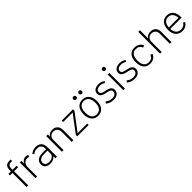

<svg xmlns="http://www.w3.org/2000/svg" viewBox="509 -2535 4373 4373"><g transform="rotate(-45 2695.0 -349.0)"><path d="M265 -653H297V-700H263C155 -700 110 -652 110 -536V-504H30V-455H110V0H163V-455H294V-504H163V-536C163 -620 192 -653 265 -653Z M587 -508C522 -508 475 -471 450 -415V-504H397V0H450V-308C450 -387 504 -454 579 -455C606 -456 626 -450 639 -442L654 -492C638 -501 619 -508 587 -508Z M1089 0 1088 -302C1088 -435 1020 -501 901 -501C842 -501 784 -483 736 -439L767 -405C804 -438 848 -453 899 -453C1029 -453 1035 -349 1035 -301V-294H911C782 -294 705 -233 705 -134C705 -30 788 8 871 8C940 8 1002 -16 1036 -65V0ZM1035 -155C1035 -77 956 -38 879 -38C812 -38 758 -69 758 -137C758 -209 823 -250 917 -250H1035Z M1447 -511C1381 -511 1329 -485 1301 -436V-504H1248V0H1301V-332C1301 -410 1355 -464 1435 -464C1512 -464 1565 -409 1565 -330V0H1618V-340C1618 -443 1549 -511 1447 -511Z M2111 -504H1747V-458H2052L1743 -46V0H2110V-46H1800L2111 -458Z M2322 -611C2349 -611 2369 -631 2369 -659C2369 -686 2349 -706 2322 -706C2294 -706 2274 -686 2274 -659C2274 -631 2294 -611 2322 -611ZM2502 -611C2530 -611 2550 -631 2550 -659C2550 -686 2530 -706 2502 -706C2475 -706 2454 -686 2454 -659C2454 -631 2475 -611 2502 -611ZM2413 7C2530 7 2605 -64 2625 -181C2629 -203 2630 -229 2630 -252C2630 -283 2627 -316 2623 -330C2598 -443 2528 -511 2413 -511C2302 -511 2227 -443 2207 -328C2203 -305 2200 -278 2200 -252C2200 -230 2201 -205 2205 -185C2225 -66 2298 7 2413 7ZM2413 -40C2324 -40 2272 -97 2257 -192C2254 -211 2253 -232 2253 -253C2253 -278 2256 -303 2258 -316C2274 -414 2330 -465 2413 -465C2502 -465 2554 -411 2572 -320C2574 -309 2577 -280 2577 -253C2577 -234 2576 -211 2573 -192C2558 -97 2505 -40 2413 -40Z M2918 0C3027 0 3100 -55 3100 -143C3100 -239 3013 -262 2930 -280C2854 -295 2801 -310 2801 -368C2801 -418 2845 -453 2925 -453C2957 -453 2993 -446 3050 -414L3075 -453C3009 -492 2964 -500 2925 -500C2813 -500 2748 -445 2748 -366C2748 -282 2818 -253 2913 -233C2981 -220 3047 -209 3047 -141C3047 -81 2994 -47 2921 -47C2860 -47 2804 -71 2761 -107L2730 -67C2779 -25 2849 0 2918 0Z M3258 -609C3285 -609 3305 -629 3305 -657C3305 -685 3285 -705 3258 -705C3230 -705 3210 -685 3210 -657C3210 -629 3230 -609 3258 -609ZM3228 -1H3281V-505H3228Z M3595 0C3704 0 3777 -55 3777 -143C3777 -239 3690 -262 3607 -280C3531 -295 3478 -310 3478 -368C3478 -418 3522 -453 3602 -453C3634 -453 3670 -446 3727 -414L3752 -453C3686 -492 3641 -500 3602 -500C3490 -500 3425 -445 3425 -366C3425 -282 3495 -253 3590 -233C3658 -220 3724 -209 3724 -141C3724 -81 3671 -47 3598 -47C3537 -47 3481 -71 3438 -107L3407 -67C3456 -25 3526 0 3595 0Z M4089 6C4186 6 4256 -40 4285 -119L4234 -136C4209 -73 4162 -40 4090 -40C4003 -40 3951 -95 3936 -191C3933 -210 3931 -231 3931 -253C3931 -275 3934 -297 3937 -316C3953 -410 4003 -464 4091 -464C4162 -464 4209 -432 4234 -369L4285 -386C4256 -465 4186 -510 4089 -510C3975 -510 3904 -441 3884 -321C3880 -301 3878 -275 3878 -252C3878 -229 3880 -204 3884 -184C3903 -63 3974 6 4089 6Z M4608 -511C4542 -511 4490 -485 4462 -436V-700H4409V0H4462V-332C4462 -410 4516 -464 4596 -464C4673 -464 4726 -409 4726 -330V0H4779V-340C4779 -443 4710 -511 4608 -511Z M5136 -48C5081 -48 5036 -70 5008 -111C4984 -144 4973 -186 4971 -233H5338C5337 -286 5334 -337 5317 -378C5287 -460 5219 -506 5125 -506C5041 -506 4979 -465 4946 -395C4929 -355 4919 -303 4919 -253C4919 -188 4933 -129 4966 -81C5004 -30 5061 -1 5134 -1C5222 -1 5287 -38 5320 -105L5279 -129C5251 -76 5202 -48 5136 -48ZM4990 -369C5014 -427 5062 -460 5127 -460C5195 -459 5242 -424 5266 -363C5276 -339 5281 -311 5284 -279H4971C4974 -310 4981 -346 4990 -369Z"/></g></svg>

Font: Arthouse Owned Light
Style: Regular
Weight: 300
Designer: Jeremy Tribby
Foundry: Tribby Type
Version: Version 1.000;PS 001.000;hotconv 1.0.88;makeotf.lib2.5.64775